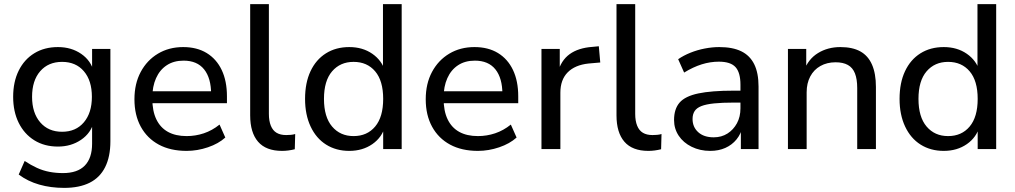

<svg xmlns="http://www.w3.org/2000/svg" viewBox="-20 -725 4939 934"><path d="M292 189Q227 189 171 173Q115 157 71 124L100 58Q130 78 159.5 91.5Q189 105 220.5 111Q252 117 286 117Q357 117 392.5 80.5Q428 44 428 -26V-134H437Q423 -78 374.5 -45Q326 -12 262 -12Q196 -12 147 -42.5Q98 -73 71 -127.5Q44 -182 44 -254Q44 -327 71 -381.5Q98 -436 147 -466Q196 -496 262 -496Q327 -496 375 -463Q423 -430 437 -374H428V-487H517V-38Q517 37 491.5 88Q466 139 416 164Q366 189 292 189ZM282 -84Q349 -84 388 -130Q427 -176 427 -254Q427 -333 388 -378.5Q349 -424 282 -424Q215 -424 175.5 -378.5Q136 -333 136 -254Q136 -176 175.5 -130Q215 -84 282 -84Z M888 9Q809 9 752.5 -21.5Q696 -52 665 -108.5Q634 -165 634 -242Q634 -318 664.5 -375Q695 -432 748.5 -464Q802 -496 871 -496Q938 -496 985.5 -467Q1033 -438 1058.5 -384.5Q1084 -331 1084 -256V-223H705V-281H1024L1007 -267Q1007 -345 973 -387.5Q939 -430 873 -430Q825 -430 791 -407.5Q757 -385 739 -344.5Q721 -304 721 -251V-245Q721 -185 740.5 -144.5Q760 -104 797 -83.5Q834 -63 888 -63Q931 -63 971.5 -76.5Q1012 -90 1048 -119L1076 -56Q1043 -26 991.5 -8.5Q940 9 888 9Z M1352 9Q1274 9 1235.5 -35.5Q1197 -80 1197 -164V-705H1288V-171Q1288 -137 1297.5 -113.5Q1307 -90 1325.5 -79Q1344 -68 1372 -68Q1383 -68 1394.5 -69Q1406 -70 1416 -73L1414 1Q1398 5 1382.5 7Q1367 9 1352 9Z M1679 9Q1615 9 1566.5 -21.5Q1518 -52 1491 -109.5Q1464 -167 1464 -244Q1464 -322 1490.5 -378.5Q1517 -435 1565.5 -465.5Q1614 -496 1679 -496Q1744 -496 1791 -463.5Q1838 -431 1854 -377H1843V-705H1934V0H1844V-113H1854Q1839 -57 1791.5 -24Q1744 9 1679 9ZM1700 -63Q1766 -63 1805 -109.5Q1844 -156 1844 -244Q1844 -332 1805 -378Q1766 -424 1700 -424Q1635 -424 1595.5 -378Q1556 -332 1556 -244Q1556 -156 1595.5 -109.5Q1635 -63 1700 -63Z M2305 9Q2226 9 2169.5 -21.5Q2113 -52 2082 -108.5Q2051 -165 2051 -242Q2051 -318 2081.5 -375Q2112 -432 2165.5 -464Q2219 -496 2288 -496Q2355 -496 2402.5 -467Q2450 -438 2475.5 -384.5Q2501 -331 2501 -256V-223H2122V-281H2441L2424 -267Q2424 -345 2390 -387.5Q2356 -430 2290 -430Q2242 -430 2208 -407.5Q2174 -385 2156 -344.5Q2138 -304 2138 -251V-245Q2138 -185 2157.5 -144.5Q2177 -104 2214 -83.5Q2251 -63 2305 -63Q2348 -63 2388.5 -76.5Q2429 -90 2465 -119L2493 -56Q2460 -26 2408.5 -8.5Q2357 9 2305 9Z M2614 0V-487H2703V-371H2693Q2709 -431 2751 -461.5Q2793 -492 2862 -497L2893 -500L2900 -421L2843 -416Q2777 -409 2741.5 -373Q2706 -337 2706 -274V0Z M3134 9Q3056 9 3017.5 -35.5Q2979 -80 2979 -164V-705H3070V-171Q3070 -137 3079.5 -113.5Q3089 -90 3107.5 -79Q3126 -68 3154 -68Q3165 -68 3176.5 -69Q3188 -70 3198 -73L3196 1Q3180 5 3164.5 7Q3149 9 3134 9Z M3435 9Q3385 9 3344.5 -11Q3304 -31 3281.5 -65Q3259 -99 3259 -141Q3259 -195 3286 -226Q3313 -257 3377 -270.5Q3441 -284 3549 -284H3596V-226H3551Q3493 -226 3454 -222Q3415 -218 3392 -209Q3369 -200 3359 -184.5Q3349 -169 3349 -146Q3349 -107 3376.5 -82Q3404 -57 3452 -57Q3490 -57 3519 -75.5Q3548 -94 3565 -125.5Q3582 -157 3582 -198V-313Q3582 -372 3558 -398.5Q3534 -425 3477 -425Q3435 -425 3393.5 -412Q3352 -399 3308 -372L3279 -437Q3305 -455 3338.5 -468.5Q3372 -482 3408.5 -489Q3445 -496 3479 -496Q3544 -496 3586 -475.5Q3628 -455 3649 -412.5Q3670 -370 3670 -304V0H3584V-111H3593Q3585 -74 3563 -47Q3541 -20 3508.5 -5.5Q3476 9 3435 9Z M3813 0V-487H3902V-381H3891Q3912 -438 3959.5 -467Q4007 -496 4068 -496Q4127 -496 4165 -475Q4203 -454 4222 -410.5Q4241 -367 4241 -302V0H4150V-297Q4150 -340 4139 -368Q4128 -396 4104.5 -409Q4081 -422 4045 -422Q4003 -422 3971 -404Q3939 -386 3921.5 -353Q3904 -320 3904 -276V0Z M4571 9Q4507 9 4458.5 -21.5Q4410 -52 4383 -109.5Q4356 -167 4356 -244Q4356 -322 4382.5 -378.5Q4409 -435 4457.5 -465.5Q4506 -496 4571 -496Q4636 -496 4683 -463.5Q4730 -431 4746 -377H4735V-705H4826V0H4736V-113H4746Q4731 -57 4683.5 -24Q4636 9 4571 9ZM4592 -63Q4658 -63 4697 -109.5Q4736 -156 4736 -244Q4736 -332 4697 -378Q4658 -424 4592 -424Q4527 -424 4487.5 -378Q4448 -332 4448 -244Q4448 -156 4487.5 -109.5Q4527 -63 4592 -63Z"/></svg>

Font: Nunito Sans 12pt ExtraLight Medium
Style: Regular
Weight: 500
Version: Version 3.101;gftools[0.9.27]